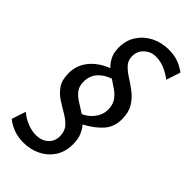

<svg xmlns="http://www.w3.org/2000/svg" viewBox="-265 -807 949 949"><g transform="rotate(45 209.0 -333.0)"><path d="M298.5 -83.5Q298.5 -32 274.2 5.5Q250 43 209 63.5Q168 84 117 84Q80 84 48.8 72Q17.5 60 -5 41.5L19.5 -32.5Q43.5 -11.5 75 1.2Q106.5 14 136 14Q174.5 14 199.5 -8Q224.5 -30 224.5 -66Q224.5 -101.5 205.2 -122.8Q186 -144 157.8 -160.2Q129.5 -176.5 101 -195Q72.5 -213.5 53.2 -241.8Q34 -270 34 -316.5Q34 -372.5 68.2 -414.8Q102.5 -457 162.5 -480.5Q144 -498 131.8 -522.2Q119.5 -546.5 119.5 -582.5Q119.5 -632 144 -669.8Q168.5 -707.5 210.2 -728.8Q252 -750 303 -750Q343.5 -750 373 -738Q402.5 -726 423 -710L398.5 -635.5Q374.5 -654 344.5 -667.2Q314.5 -680.5 281.5 -680.5Q247.5 -680.5 222 -657.5Q196.5 -634.5 196.5 -598.5Q196.5 -569 215.2 -549Q234 -529 261.5 -511.8Q289 -494.5 316.8 -473.2Q344.5 -452 363.2 -421Q382 -390 382 -342.5Q382 -289 350.2 -252.8Q318.5 -216.5 262.5 -186.5Q278 -169 288.2 -144Q298.5 -119 298.5 -83.5ZM300 -326.5Q300 -360 285.8 -381.5Q271.5 -403 249.8 -418.5Q228 -434 204.5 -449Q162.5 -434.5 139.2 -406.8Q116 -379 116 -339.5Q116 -307 132.2 -286.8Q148.5 -266.5 173 -251.8Q197.5 -237 223 -220Q254.5 -233 277.2 -262.5Q300 -292 300 -326.5Z"/></g></svg>

Font: Cabin Condensed Medium
Style: Italic
Weight: 500
Width: 3
Italic angle: -10°
Designer: Pablo Impallari
Foundry: Pablo Impallari. http://www.impallari.com Igino Marini. http://www.ikern.com
Version: Version 3.001; ttfautohint (v1.8.3)